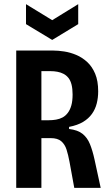

<svg xmlns="http://www.w3.org/2000/svg" viewBox="-20 -903 530 923"><path d="M58 0V-660H236Q260 -660 289 -655.5Q318 -651 346.5 -639Q375 -627 399 -605Q423 -583 437.5 -548.5Q452 -514 452 -464Q452 -433 445 -405.5Q438 -378 422 -355.5Q406 -333 379.5 -317Q353 -301 312 -293V-283Q354 -278 377 -259.5Q400 -241 412.5 -210Q425 -179 434 -138L464 0H337L314 -126Q308 -158 300 -183.5Q292 -209 274.5 -224Q257 -239 224 -239H179V0ZM179 -325H215Q233 -325 250 -328Q267 -331 281 -338.5Q295 -346 306 -360.5Q317 -375 323 -396.5Q329 -418 329 -449Q329 -476 324 -496Q319 -516 309 -528.5Q299 -541 285.5 -548Q272 -555 256 -558Q240 -561 223 -561H179ZM105 -883 231 -806 356 -883V-787L231 -711L105 -787Z"/></svg>

Font: Bricolage Grotesque Condensed SemiBold
Style: Regular
Weight: 600
Width: 3
Designer: Mathieu Triay
Foundry: Atelier Triay
Version: Version 1.000;gftools[0.9.30]